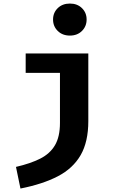

<svg xmlns="http://www.w3.org/2000/svg" viewBox="-20 -850 655 1097"><path d="M379.5 -829.7Q421.5 -829.7 448.2 -803.6Q474.9 -777.4 474.9 -738.5Q474.9 -699.5 448.2 -673.1Q421.5 -646.7 379.5 -646.7Q336.9 -646.7 310 -673.1Q283.1 -699.5 283.1 -738.5Q283.1 -777.4 310 -803.6Q336.9 -829.7 379.5 -829.7ZM484.6 -544.6V-157.9Q484.6 -40 440.8 36.2Q396.9 112.3 310.5 157.2Q224.1 202.1 96.9 227.2L71.3 103.6Q153.8 84.6 209.7 56.4Q265.6 28.2 294.1 -20.3Q322.6 -68.7 322.6 -147.7V-433.8H126.7V-544.6Z"/></svg>

Font: Fira Code
Style: Bold
Weight: 700
Monospace: yes
Designer: Carrois Corporate, Edenspiekermann AG, Nikita Prokopov
Foundry: Carrois Corporate, Edenspiekermann AG, Nikita Prokopov
Version: Version 6.000; ttfautohint (v1.8.2) -l 8 -r 50 -G 200 -x 14 